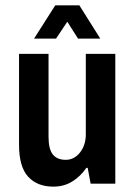

<svg xmlns="http://www.w3.org/2000/svg" viewBox="-20 -685 501 716"><path d="M231 -604 189 -541H107L186 -665H276L354 -541H271ZM307 -59H302Q281 -28 250 -8.5Q219 11 179 11Q119 11 85 -26Q51 -63 51 -145V-484H161V-175Q161 -129 177 -109Q193 -89 225 -89Q257 -89 278.5 -116.5Q300 -144 300 -184V-484H410V0H318Z"/></svg>

Font: Pragati Narrow
Style: Bold
Weight: 700
Designer: Hector Gatti, Marcela Romero, Pablo Cosgaya and Nicolas Silva
Foundry: Omnibus-Type
Version: Version 1.010; ttfautohint (v1.3)